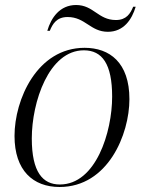

<svg xmlns="http://www.w3.org/2000/svg" viewBox="-20 -737 575 767"><path d="M411 -610C474 -610 507 -659 522 -710H512C501 -683 485 -657 443 -657C372 -657 354 -717 284 -717C219 -717 184 -666 169 -614H179C190 -641 206 -669 250 -669C321 -669 341 -610 411 -610ZM218 10C411 10 497 -200 497 -341C497 -487 418 -546 318 -546C128 -546 38 -339 38 -194C38 -56 112 10 218 10ZM219 0C151 0 107 -49 107 -184C107 -329 175 -536 315 -536C388 -536 428 -482 428 -351C428 -209 363 0 219 0Z"/></svg>

Font: Noto Serif Display Light
Style: Italic
Weight: 300
Italic angle: -12°
Designer: Monotype Design Team
Foundry: Monotype Imaging Inc.
Version: Version 2.009